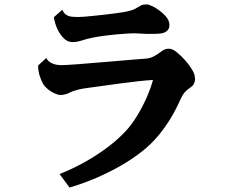

<svg xmlns="http://www.w3.org/2000/svg" viewBox="-20 -799 1040 867"><path d="M634.8 -778.8Q644.5 -779.8 651.1 -777.8Q657.7 -775.9 666 -772Q681.2 -765.6 699 -752.2Q716.8 -738.8 728 -726.1Q737.3 -715.3 741.2 -705.6Q745.1 -695.8 745.1 -685.1Q745.1 -680.2 742.7 -672.1Q740.2 -664.1 731 -657.2Q721.2 -649.4 704.3 -647.7Q687.5 -646 666 -646Q655.3 -646 638.7 -646.2Q622.1 -646.5 605 -647.9Q588.4 -649.4 561.3 -647.9Q534.2 -646.5 503.9 -643.6Q473.6 -640.6 448.2 -637.2Q419.9 -633.3 396.2 -628.4Q372.6 -623.5 358.9 -619.1Q343.3 -613.8 330.6 -611.3Q317.9 -608.9 308.1 -608.9Q284.7 -608.9 268.1 -626Q233.4 -660.6 223.1 -721.2L261.2 -754.9Q265.1 -745.6 271.5 -738.5Q277.8 -731.4 289.1 -727.1Q296.4 -724.1 308.8 -723.1Q321.3 -722.2 335 -722.2Q342.3 -722.2 360.6 -723.6Q378.9 -725.1 403.1 -727.5Q427.2 -730 452.9 -732.9Q478.5 -735.8 500.7 -738.8Q522.9 -741.7 537.1 -744.1Q555.2 -747.1 572.3 -752.2Q589.4 -757.3 606 -768.1Q611.8 -772 618.2 -775.1Q624.5 -778.3 634.8 -778.8ZM741.2 -579.1Q752.4 -579.1 762.2 -574Q772 -568.8 779.8 -562Q800.3 -545.4 820.1 -522.2Q839.8 -499 852.1 -476.1Q857.9 -464.8 859.4 -455.8Q860.8 -446.8 860.8 -439.9Q860.8 -434.1 856.7 -422.9Q852.5 -411.6 836.9 -401.9Q824.7 -394.5 813.7 -381.6Q802.7 -368.7 793 -346.2Q775.9 -307.1 751.7 -266.6Q727.5 -226.1 696 -188Q664.6 -149.9 625 -118.2Q580.6 -82.5 526.6 -51.5Q472.7 -20.5 413.3 4.9Q354 30.3 293.9 47.9L249 -13.2Q301.8 -33.7 355.7 -63.2Q409.7 -92.8 458.7 -128.7Q507.8 -164.6 544.9 -204.1Q572.8 -233.4 596.9 -272.5Q621.1 -311.5 640.4 -354.5Q659.7 -397.5 670.9 -438Q639.6 -436 603.3 -432.1Q566.9 -428.2 528.3 -422.9Q489.7 -417.5 452.4 -412.4Q415 -407.2 381.8 -402.8Q352.1 -399.4 330.1 -393.6Q308.1 -387.7 298.8 -382.8Q274.9 -370.1 253.9 -370.1Q242.7 -370.1 227.1 -377Q211.4 -383.8 197.3 -395.3Q183.1 -406.7 174.8 -419.9Q165.5 -436.5 159.2 -456.5Q152.8 -476.6 151.9 -502.9L189 -537.1Q195.8 -522 214.1 -513.4Q232.4 -504.9 256.8 -504.9Q268.1 -504.9 288.3 -506.1Q308.6 -507.3 334.2 -509.3Q359.9 -511.2 387.9 -513.7Q416 -516.1 442.9 -518.1Q479.5 -521 515.6 -524.2Q551.8 -527.3 583.3 -530Q614.7 -532.7 637.2 -534.2Q657.2 -535.6 673.3 -543.9Q689.5 -552.2 706.1 -564.9Q712.9 -570.3 721.4 -574.7Q730 -579.1 741.2 -579.1Z"/></svg>

Font: BIZ UDMincho
Style: Bold
Weight: 700
Monospace: yes
Designer: TypeBank Co., Ltd.
Foundry: Morisawa Inc.
Version: Version 1.06